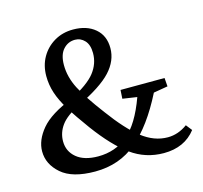

<svg xmlns="http://www.w3.org/2000/svg" viewBox="-83 -614 750 711"><g transform="rotate(-15 292.0 -258.5)"><path d="M198.7 5.9Q111.3 5.9 69.3 -30.8Q27.3 -67.4 27.3 -116.7Q27.3 -159.7 62.5 -201.7Q97.7 -243.7 183.1 -277.3Q251.5 -312.5 277.6 -345.9Q303.7 -379.4 303.7 -419.9Q303.7 -452.1 288.3 -468.5Q272.9 -484.9 251.5 -484.9Q224.6 -484.9 206.3 -464.6Q188 -444.3 188 -404.8Q188 -358.9 211.2 -313.7Q234.4 -268.6 287.6 -198.2Q344.2 -121.1 391.6 -84Q439 -46.9 491.2 -46.9Q530.8 -46.9 566.4 -72.8L584.5 -49.8Q541.5 5.9 461.9 5.9Q392.1 5.9 336.4 -34.4Q280.8 -74.7 219.2 -158.2Q181.6 -209.5 158.4 -247.1Q135.3 -284.7 124.8 -316.7Q114.3 -348.6 114.3 -382.3Q114.3 -422.4 132.3 -454.1Q150.4 -485.8 182.1 -504.6Q213.9 -523.4 254.4 -523.4Q306.6 -523.4 338.6 -496.3Q370.6 -469.2 370.6 -421.4Q370.6 -373 333 -332.3Q295.4 -291.5 204.1 -247.6Q152.3 -221.7 132.1 -193.8Q111.8 -166 111.8 -132.8Q111.8 -94.2 141.1 -69.8Q170.4 -45.4 224.1 -45.4Q289.6 -45.4 337.4 -85Q385.3 -124.5 419.9 -220.2L364.7 -228.5L366.7 -261.7L535.6 -262.2L538.1 -229.5L483.4 -220.2Q426.3 -106.9 359.1 -50.5Q292 5.9 198.7 5.9Z"/></g></svg>

Font: Lateef
Style: Regular
Weight: 400
Designer: SIL International
Foundry: SIL International
Version: Version 4.200